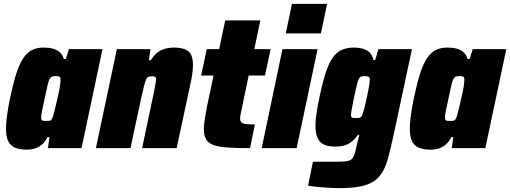

<svg xmlns="http://www.w3.org/2000/svg" viewBox="-20 -763 2628 989"><path d="M120 8Q84 8 59.5 -1.5Q35 -11 23 -34.5Q11 -58 11 -99Q11 -128 16 -166Q21 -204 31 -254Q47 -330 63 -381Q79 -432 99 -462Q119 -492 144.5 -505Q170 -518 204 -518Q231 -518 252 -512.5Q273 -507 287.5 -494Q302 -481 309 -459H319L335 -510H508L400 0H227L235 -57H225Q212 -31 194.5 -17Q177 -3 158 2.5Q139 8 120 8ZM218 -140Q229 -140 235.5 -141Q242 -142 246 -148Q250 -154 254 -167Q257 -176 261.5 -195Q266 -214 271.5 -237Q277 -260 282 -283Q287 -306 289.5 -324.5Q292 -343 292 -351Q292 -365 286.5 -368Q281 -371 267 -371Q255 -371 248 -368.5Q241 -366 235.5 -356Q230 -346 224.5 -322Q219 -298 210 -255Q201 -214 196.5 -191.5Q192 -169 192 -157Q192 -149 195 -145Q198 -141 204 -140.5Q210 -140 218 -140Z M474 0 582 -510H755L747 -453H757Q774 -481 794.5 -495Q815 -509 836 -513.5Q857 -518 873 -518Q912 -518 934 -508.5Q956 -499 965 -479Q974 -459 974 -428Q974 -409 970 -380Q966 -351 958 -318L890 0H712L768 -265Q775 -299 779 -321Q783 -343 784 -353Q784 -361 781.5 -364.5Q779 -368 775 -369Q771 -370 763 -370Q752 -370 745 -367.5Q738 -365 733 -355Q728 -345 722.5 -322.5Q717 -300 708 -261L652 0Z M1268 0Q1199 0 1153 -3Q1107 -6 1080 -16Q1053 -26 1041.5 -45.5Q1030 -65 1030 -98Q1030 -114 1032.5 -132.5Q1035 -151 1039 -173.5Q1043 -196 1048 -223L1080 -374H1016L1045 -510H1109L1140 -658H1321L1290 -510H1374L1345 -374H1261L1223 -192Q1221 -183 1219.5 -175.5Q1218 -168 1217.5 -162Q1217 -156 1217 -151Q1217 -139 1224 -132.5Q1231 -126 1247.5 -124Q1264 -122 1293 -122Z M1452 -591 1484 -743H1665L1633 -591ZM1328 0 1435 -510H1616L1508 0Z M1726 206Q1698 206 1668 204Q1638 202 1611.5 199.5Q1585 197 1567 193L1592 70Q1612 70 1630.5 70Q1649 70 1668.5 70Q1688 70 1707 70Q1741 70 1760.5 68Q1780 66 1790 58Q1800 50 1806 32Q1812 14 1818 -17Q1821 -32 1825 -45Q1829 -58 1831 -67H1822Q1807 -45 1790 -32Q1773 -19 1753 -13.5Q1733 -8 1707 -8Q1672 -8 1649.5 -18Q1627 -28 1616 -52Q1605 -76 1605 -116Q1605 -144 1610.5 -180.5Q1616 -217 1626 -264Q1642 -341 1658.5 -390.5Q1675 -440 1695 -467.5Q1715 -495 1741.5 -506.5Q1768 -518 1804 -518Q1827 -518 1847.5 -512.5Q1868 -507 1883.5 -493Q1899 -479 1903 -454H1913L1929 -510H2102L2005 -56Q1992 2 1980.5 46Q1969 90 1951.5 120.5Q1934 151 1906.5 170Q1879 189 1835 197.5Q1791 206 1726 206ZM1814 -155Q1824 -155 1830.5 -156Q1837 -157 1841.5 -162.5Q1846 -168 1849 -179Q1852 -187 1856.5 -204.5Q1861 -222 1866 -244.5Q1871 -267 1875.5 -289Q1880 -311 1882.5 -328.5Q1885 -346 1885 -352Q1885 -365 1878.5 -368Q1872 -371 1860 -371Q1847 -371 1840 -368.5Q1833 -366 1828 -356.5Q1823 -347 1818 -325Q1813 -303 1804 -263Q1797 -228 1792.5 -204Q1788 -180 1788 -172Q1788 -164 1790.5 -160Q1793 -156 1799 -155.5Q1805 -155 1814 -155Z M2200 8Q2164 8 2139.5 -1.5Q2115 -11 2103 -34.5Q2091 -58 2091 -99Q2091 -128 2096 -166Q2101 -204 2111 -254Q2127 -330 2143 -381Q2159 -432 2179 -462Q2199 -492 2224.5 -505Q2250 -518 2284 -518Q2311 -518 2332 -512.5Q2353 -507 2367.5 -494Q2382 -481 2389 -459H2399L2415 -510H2588L2480 0H2307L2315 -57H2305Q2292 -31 2274.5 -17Q2257 -3 2238 2.5Q2219 8 2200 8ZM2298 -140Q2309 -140 2315.5 -141Q2322 -142 2326 -148Q2330 -154 2334 -167Q2337 -176 2341.5 -195Q2346 -214 2351.5 -237Q2357 -260 2362 -283Q2367 -306 2369.5 -324.5Q2372 -343 2372 -351Q2372 -365 2366.5 -368Q2361 -371 2347 -371Q2335 -371 2328 -368.5Q2321 -366 2315.5 -356Q2310 -346 2304.5 -322Q2299 -298 2290 -255Q2281 -214 2276.5 -191.5Q2272 -169 2272 -157Q2272 -149 2275 -145Q2278 -141 2284 -140.5Q2290 -140 2298 -140Z"/></svg>

Font: Saira SemiCondensed Black
Style: Italic
Weight: 900
Width: 4
Italic angle: -12°
Designer: Hector Gatti with collaboration of the Omnibus-Type team
Foundry: Omnibus-Type
Version: Version 1.101